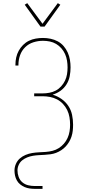

<svg xmlns="http://www.w3.org/2000/svg" viewBox="-20 -984 540 1219"><path d="M237 -815 137 -954 153 -964 250 -833 347 -964 363 -954 263 -815ZM200 215Q184 215 167.5 212.5Q151 210 136 203.5Q121 197 108 186.5Q95 176 87 161.5Q79 147 75.5 131Q72 115 72 99Q72 77 81 56.5Q90 36 106 22Q122 8 142.5 -0.5Q163 -9 184.5 -12.5Q206 -16 227.5 -17Q249 -18 270.5 -19.5Q292 -21 313.5 -26.5Q335 -32 353 -43.5Q371 -55 385.5 -71.5Q400 -88 409 -108Q418 -128 421.5 -149.5Q425 -171 425 -192Q425 -216 421 -240Q417 -264 406.5 -285.5Q396 -307 379.5 -324.5Q363 -342 342 -353Q321 -364 297.5 -368.5Q274 -373 250 -373H197V-391H250Q272 -391 293.5 -395Q315 -399 334 -409Q353 -419 368 -435.5Q383 -452 392.5 -471.5Q402 -491 405.5 -512.5Q409 -534 409 -556Q409 -577 405.5 -599Q402 -621 393 -641Q384 -661 369.5 -677.5Q355 -694 336.5 -705Q318 -716 296.5 -720.5Q275 -725 253 -725Q222 -725 192 -715.5Q162 -706 140 -684.5Q118 -663 107.5 -633.5Q97 -604 97 -573V-568H78V-574Q78 -597 83 -619.5Q88 -642 99 -662Q110 -682 126.5 -698.5Q143 -715 163.5 -725Q184 -735 207 -739Q230 -743 253 -743Q277 -743 301 -738Q325 -733 346.5 -721.5Q368 -710 384 -691.5Q400 -673 410 -650.5Q420 -628 424 -604Q428 -580 428 -556Q428 -528 422.5 -500Q417 -472 402 -448Q387 -424 364 -407.5Q341 -391 314 -383Q344 -374 370 -356Q396 -338 413.5 -312Q431 -286 437.5 -255Q444 -224 444 -192Q444 -173 442 -154.5Q440 -136 434.5 -118.5Q429 -101 419.5 -84.5Q410 -68 397.5 -54.5Q385 -41 369 -30.5Q353 -20 336 -13.5Q319 -7 300.5 -4.5Q282 -2 263.5 -1Q245 0 226.5 1Q208 2 189.5 5Q171 8 153.5 15Q136 22 121.5 33.5Q107 45 99 62.5Q91 80 91 98Q91 119 98.5 139.5Q106 160 122 173.5Q138 187 158.5 192Q179 197 200 197H250V215Z"/></svg>

Font: Iosevka Curly Thin
Style: Regular
Weight: 100
Monospace: yes
Designer: Belleve Invis
Foundry: Belleve Invis
Version: Version 22.1.2; ttfautohint (v1.8.4)